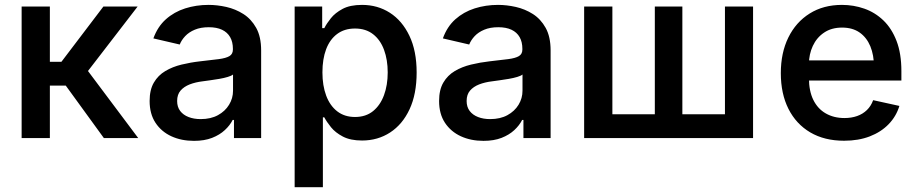

<svg xmlns="http://www.w3.org/2000/svg" viewBox="-20 -573 3805 797"><path d="M69.8 0V-545.9H187V-316.4H234.9L409.2 -545.9H551.3L345.2 -278.3L553.7 0H411.1L252.9 -217.8H187V0Z M785.2 11.7Q732.9 11.7 691.4 -7.3Q649.9 -26.4 625.5 -63.2Q601.1 -100.1 601.1 -153.8Q601.1 -200.2 618.7 -230.2Q636.2 -260.3 666.3 -278.1Q696.3 -295.9 733.6 -304.9Q771 -314 810.1 -318.4Q858.4 -323.7 888.2 -327.6Q918 -331.5 932.4 -340.1Q946.8 -348.6 946.8 -367.7V-370.1Q946.8 -398.9 935.3 -418.9Q923.8 -439 901.6 -449.5Q879.4 -460 846.7 -460Q813 -460 788.6 -449.7Q764.2 -439.5 748.8 -423.1Q733.4 -406.7 726.1 -388.2L616.7 -413.6Q634.3 -462.4 668.5 -492.9Q702.6 -523.4 748.5 -538.1Q794.4 -552.7 845.7 -552.7Q881.3 -552.7 919.4 -544.2Q957.5 -535.6 990.2 -514.9Q1022.9 -494.1 1043.5 -457.3Q1064 -420.4 1064 -363.8V0H951.2V-75.2H945.8Q934.6 -52.7 913.3 -33Q892.1 -13.2 860.4 -0.7Q828.6 11.7 785.2 11.7ZM813 -78.6Q855 -78.6 884.8 -95Q914.6 -111.3 930.9 -138.2Q947.3 -165 947.3 -196.3V-263.7Q940.9 -258.3 925.5 -253.7Q910.2 -249 890.4 -245.6Q870.6 -242.2 852.1 -239.7Q833.5 -237.3 820.8 -235.4Q791.5 -231.9 767.6 -222.7Q743.7 -213.4 729.5 -197Q715.3 -180.7 715.3 -153.8Q715.3 -128.9 728 -112.3Q740.7 -95.7 762.7 -87.2Q784.7 -78.6 813 -78.6Z M1203.1 204.1V-545.9H1317.4V-456.1H1326.2Q1335.4 -474.6 1353.3 -497.1Q1371.1 -519.5 1402.1 -536.1Q1433.1 -552.7 1482.9 -552.7Q1547.4 -552.7 1598.4 -520Q1649.4 -487.3 1679.4 -424.6Q1709.5 -361.8 1709.5 -272Q1709.5 -182.6 1680.2 -119.6Q1650.9 -56.6 1599.6 -23.2Q1548.3 10.3 1482.9 10.3Q1434.6 10.3 1403.3 -6.1Q1372.1 -22.5 1354 -44.9Q1335.9 -67.4 1326.2 -85.9H1320.3V204.1ZM1453.6 -87.4Q1498.5 -87.4 1528.6 -111.8Q1558.6 -136.2 1574 -178Q1589.4 -219.7 1589.4 -272.5Q1589.4 -324.7 1574.2 -366Q1559.1 -407.2 1528.8 -430.9Q1498.5 -454.6 1453.6 -454.6Q1409.7 -454.6 1379.4 -431.9Q1349.1 -409.2 1333.7 -368.4Q1318.4 -327.6 1318.4 -272.5Q1318.4 -217.8 1334 -176Q1349.6 -134.3 1379.9 -110.8Q1410.2 -87.4 1453.6 -87.4Z M1986.8 11.7Q1934.6 11.7 1893.1 -7.3Q1851.6 -26.4 1827.1 -63.2Q1802.7 -100.1 1802.7 -153.8Q1802.7 -200.2 1820.3 -230.2Q1837.9 -260.3 1867.9 -278.1Q1897.9 -295.9 1935.3 -304.9Q1972.7 -314 2011.7 -318.4Q2060.1 -323.7 2089.8 -327.6Q2119.6 -331.5 2134 -340.1Q2148.4 -348.6 2148.4 -367.7V-370.1Q2148.4 -398.9 2137 -418.9Q2125.5 -439 2103.3 -449.5Q2081.1 -460 2048.3 -460Q2014.6 -460 1990.2 -449.7Q1965.8 -439.5 1950.4 -423.1Q1935.1 -406.7 1927.7 -388.2L1818.4 -413.6Q1835.9 -462.4 1870.1 -492.9Q1904.3 -523.4 1950.2 -538.1Q1996.1 -552.7 2047.4 -552.7Q2083 -552.7 2121.1 -544.2Q2159.2 -535.6 2191.9 -514.9Q2224.6 -494.1 2245.1 -457.3Q2265.6 -420.4 2265.6 -363.8V0H2152.8V-75.2H2147.5Q2136.2 -52.7 2115 -33Q2093.8 -13.2 2062 -0.7Q2030.3 11.7 1986.8 11.7ZM2014.6 -78.6Q2056.6 -78.6 2086.4 -95Q2116.2 -111.3 2132.6 -138.2Q2148.9 -165 2148.9 -196.3V-263.7Q2142.6 -258.3 2127.2 -253.7Q2111.8 -249 2092 -245.6Q2072.3 -242.2 2053.7 -239.7Q2035.2 -237.3 2022.5 -235.4Q1993.2 -231.9 1969.2 -222.7Q1945.3 -213.4 1931.2 -197Q1917 -180.7 1917 -153.8Q1917 -128.9 1929.7 -112.3Q1942.4 -95.7 1964.4 -87.2Q1986.3 -78.6 2014.6 -78.6Z M2404.8 -545.9H2522V-98.6H2698.2V-545.9H2812.5V-98.6H2989.3V-545.9H3106V0H2404.8Z M3483.9 11.2Q3402.3 11.2 3343.5 -23.4Q3284.7 -58.1 3252.9 -121.1Q3221.2 -184.1 3221.2 -269.5Q3221.2 -353.5 3252.4 -417.2Q3283.7 -481 3340.8 -516.8Q3397.9 -552.7 3475.1 -552.7Q3523.4 -552.7 3567.9 -537.1Q3612.3 -521.5 3647 -488.3Q3681.6 -455.1 3701.7 -402.8Q3721.7 -350.6 3721.7 -277.8V-238.8H3280.8V-322.3H3662.6L3607.9 -295.9Q3607.9 -344.2 3592.8 -380.9Q3577.6 -417.5 3548.3 -438Q3519 -458.5 3475.6 -458.5Q3431.6 -458.5 3400.9 -437.7Q3370.1 -417 3354 -382.3Q3337.9 -347.7 3337.9 -306.6V-249.5Q3337.9 -195.3 3356.2 -158.2Q3374.5 -121.1 3408 -102.1Q3441.4 -83 3485.4 -83Q3514.2 -83 3537.8 -91.3Q3561.5 -99.6 3578.6 -116.2Q3595.7 -132.8 3604.5 -157.2L3713.4 -133.3Q3700.2 -89.8 3668.7 -57.4Q3637.2 -24.9 3590.3 -6.8Q3543.5 11.2 3483.9 11.2Z"/></svg>

Font: Inter Cardless
Style: Medium
Weight: 500
Designer: Rasmus Andersson
Foundry: rsms
Version: Version 4.001;git-9221beed3